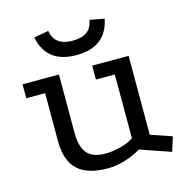

<svg xmlns="http://www.w3.org/2000/svg" viewBox="-97 -714 803 825"><g transform="rotate(-15 304.5 -302.0)"><path d="M433 -29Q401 -9 361 3Q321 15 286 15Q194 15 150.5 -26Q107 -67 107 -154V-367H23V-429H185V-170Q185 -106 210.5 -77.5Q236 -49 291 -49Q323 -49 359 -58.5Q395 -68 417 -83V-367H333V-429H495V-78L589 -46L569 18ZM280 -490Q148 -490 124 -610L189 -622Q200 -554 280 -554Q363 -554 372 -622L437 -610Q413 -490 280 -490Z"/></g></svg>

Font: Podkova
Style: Regular
Weight: 400
Designer: Ilya Yudin
Foundry: Cyreal (www.cyreal.org)
Version: Version 2.103